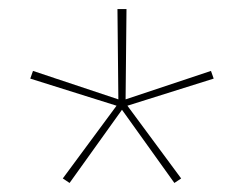

<svg xmlns="http://www.w3.org/2000/svg" viewBox="-20 -836 540 425"><path d="M134 -431 119 -441 238 -602 47 -662 53 -679 242 -616 240 -816H260L258 -616L447 -679L453 -662L262 -602L381 -441L366 -431L250 -593Z"/></svg>

Font: Iosevka Term Curly Thin
Style: Regular
Weight: 100
Designer: Belleve Invis
Foundry: Belleve Invis
Version: Version 32.3.0